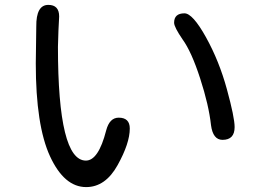

<svg xmlns="http://www.w3.org/2000/svg" viewBox="-20 -720 1040 778"><path d="M460.9 -243.2Q505.9 -243.2 505.9 -199.2Q505.9 -139.6 456.5 -50.8Q407.2 38.1 329.1 38.1Q240.2 38.1 182.6 -86.9Q125 -211.9 125 -462.9L127 -612.3Q126 -700.2 175.8 -700.2Q219.7 -700.2 219.7 -653.3L216.8 -595.7L214.8 -530.3Q214.8 -299.8 243.2 -184.6Q271.5 -69.3 328.1 -69.3Q378.9 -69.3 410.2 -191.4Q423.8 -243.2 460.9 -243.2ZM727.5 -666Q760.7 -666 814.5 -569.3Q868.2 -472.7 899.4 -358.4Q930.7 -244.1 930.7 -205.1Q930.7 -153.3 881.8 -153.3Q842.8 -153.3 835 -212.9Q826.2 -293.9 791 -402.3Q755.9 -510.7 719.7 -560.5Q685.5 -610.4 685.5 -627.9Q685.5 -666 727.5 -666Z"/></svg>

Font: jf-openhuninn-1.0
Style: Regular
Weight: 400
Designer: [Kosugi Maru]
      Designed by Motoya company      

      [Varela Round]
      Joe Prince(Latin component); Avraham Co
Foundry: justfont CO.,LTD.
Version: 1.0